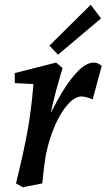

<svg xmlns="http://www.w3.org/2000/svg" viewBox="-20 -772 446 804"><path d="M120 -420 42 -424V-466L215 -510L242 -487Q206 -368 193 -299Q240 -395 287 -452.5Q334 -510 373 -510Q390 -510 406 -496L368 -356Q337 -368 321 -368Q295 -368 266 -337Q237 -306 212 -250.5Q187 -195 172 -124Q165 -84 157 -4L75 12L47 -4Q79 -134 95 -222Q111 -310 120 -420ZM187 -581 360 -752 403 -695 223 -543Z"/></svg>

Font: Andada Pro SemiBold
Style: Italic
Weight: 600
Italic angle: -6.99998°
Designer: Carolina Giovagnoli
Foundry: Huerta Tipografica
Version: Version 3.005